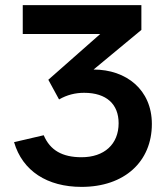

<svg xmlns="http://www.w3.org/2000/svg" viewBox="-20 -720 656 751"><path d="M299 11C467 11 574 -88 574 -235C574 -369 474 -448 346 -448L533 -603V-700H69V-587H372L169 -408L211 -331C242 -349 275 -357 309 -357C397 -357 444 -312 444 -238C444 -156 388 -105 299 -105C224 -105 176 -132 151 -191L35 -164C68 -51 165 11 299 11Z"/></svg>

Font: Fixel Display SemiBold
Style: Regular
Weight: 600
Designer: AlfaBravo + MacPaw
Foundry: Kyrylo Tkachov, Marchela Mozhyna, Serhii Makarenko, Maria Weinstein, Zakhar Kryvoshyya
Version: Version 1.211